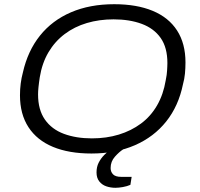

<svg xmlns="http://www.w3.org/2000/svg" viewBox="-20 -718 949 913"><path d="M415 12Q308 12 232 -19.5Q156 -51 115.5 -113Q75 -175 75 -265Q75 -294 78.5 -321Q82 -348 89 -374Q112 -476 170 -548.5Q228 -621 317.5 -659.5Q407 -698 523 -698Q630 -698 706 -666.5Q782 -635 822 -573Q862 -511 862 -421Q862 -394 859.5 -368Q857 -342 850 -317Q829 -214 770.5 -140.5Q712 -67 621.5 -27.5Q531 12 415 12ZM417 -60Q486 -60 545 -78Q604 -96 650.5 -130.5Q697 -165 727 -217Q757 -269 768 -336Q771 -350 772.5 -361.5Q774 -373 774.5 -382.5Q775 -392 775.5 -401Q776 -410 776 -418Q776 -492 744 -537.5Q712 -583 654 -604.5Q596 -626 520 -626Q452 -626 393 -608.5Q334 -591 287.5 -556Q241 -521 210.5 -469.5Q180 -418 169 -350Q167 -337 165.5 -325Q164 -313 163 -303.5Q162 -294 161.5 -285.5Q161 -277 161 -269Q161 -196 193.5 -149.5Q226 -103 284 -81.5Q342 -60 417 -60ZM529 175Q506 175 485.5 168Q465 161 452 144.5Q439 128 439 102Q439 76 449 56Q459 36 475.5 19Q492 2 513 -12H567L566 -8Q547 4 526.5 27Q506 50 506 81Q506 99 517.5 111Q529 123 557 123H606L600 161Q584 168 564 171.5Q544 175 529 175Z"/></svg>

Font: Archivo SemiExpanded Light
Style: Italic
Weight: 300
Width: 6
Italic angle: -10°
Designer: Hector Gatti
Foundry: Omnibus-Type
Version: Version 2.001